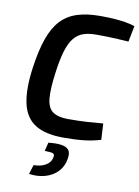

<svg xmlns="http://www.w3.org/2000/svg" viewBox="-101 -769 788 1086"><g transform="rotate(10 292.5 -225.5)"><path d="M385 -702Q432 -702 466 -699.5Q500 -697 528 -692.5Q556 -688 585 -679L567 -587Q536 -589 509 -590.5Q482 -592 452 -593Q422 -594 381 -594Q337 -594 306 -583Q275 -572 253 -544.5Q231 -517 216 -467.5Q201 -418 191 -341Q178 -246 183 -193Q188 -140 217 -118.5Q246 -97 303 -96Q371 -96 416.5 -99Q462 -102 507 -106L512 -13Q465 1 416.5 6.5Q368 12 299 12Q195 12 136.5 -24.5Q78 -61 60 -141Q42 -221 60 -349Q74 -449 98 -517Q122 -585 159.5 -625.5Q197 -666 252.5 -684Q308 -702 385 -702ZM220 55Q263 50 293 54Q323 58 336.5 74Q350 90 344 125Q337 170 308.5 200Q280 230 237 242.5Q194 255 143 248L160 194Q199 195 228.5 178Q258 161 263 129Q266 114 256 109.5Q246 105 208 104Z"/></g></svg>

Font: Exo 2 SemiBold
Style: Italic
Weight: 600
Italic angle: -8°
Designer: Natanael Gama
Foundry: Natanael Gama
Version: Version 2.010